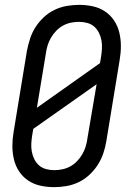

<svg xmlns="http://www.w3.org/2000/svg" viewBox="-20 -763 540 791"><path d="M203 8Q174 8 146.5 2Q119 -4 96.5 -19Q74 -34 59 -56.5Q44 -79 37.5 -106Q31 -133 31 -161.5Q31 -190 36 -219L91 -554Q96 -579 104 -604Q112 -629 126.5 -651.5Q141 -674 161 -692.5Q181 -711 205 -722.5Q229 -734 255 -738.5Q281 -743 306 -743Q335 -743 362.5 -737Q390 -731 412.5 -716Q435 -701 450 -678.5Q465 -656 471.5 -629Q478 -602 478 -573.5Q478 -545 473 -516L418 -181Q414 -156 405.5 -131Q397 -106 382.5 -83.5Q368 -61 348 -42.5Q328 -24 304 -12.5Q280 -1 254 3.5Q228 8 203 8ZM132 -319 392 -503 396 -527Q399 -545 400 -562.5Q401 -580 398 -596.5Q395 -613 387.5 -628Q380 -643 368 -653.5Q356 -664 339.5 -668.5Q323 -673 305 -673Q289 -673 272 -669.5Q255 -666 239.5 -657.5Q224 -649 211.5 -636Q199 -623 190 -607.5Q181 -592 176 -575.5Q171 -559 169 -543ZM204 -62Q220 -62 237 -65.5Q254 -69 269.5 -77.5Q285 -86 297.5 -99Q310 -112 319 -127.5Q328 -143 333 -159.5Q338 -176 340 -192L378 -416L117 -232L113 -208Q110 -190 109 -172.5Q108 -155 111 -138.5Q114 -122 121.5 -107Q129 -92 141 -81.5Q153 -71 169.5 -66.5Q186 -62 204 -62Z"/></svg>

Font: Iosevka Term Curly
Style: Italic
Weight: 400
Italic angle: -9°
Designer: Belleve Invis
Foundry: Belleve Invis
Version: Version 32.3.0